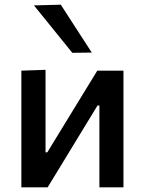

<svg xmlns="http://www.w3.org/2000/svg" viewBox="-20 -798 617 818"><path d="M71 0V-497L174 -500.5V-149H181.5L274.5 -301Q305 -350.5 335 -399.8Q365 -449 394.5 -497H506V0H403.5V-348.5H395.5L304 -198.5Q273.5 -148.5 243.2 -98.5Q213 -48.5 183 0ZM288 -573Q248 -622.5 207.2 -673Q166.5 -723.5 124.5 -775L239 -778Q272 -727 304.8 -676.2Q337.5 -625.5 371 -574Z"/></svg>

Font: Commissioner Medium
Style: Regular
Weight: 500
Designer: Kostas Bartsokas
Foundry: Kostas Bartsokas
Version: Version 1.000; ttfautohint (v1.8.3)